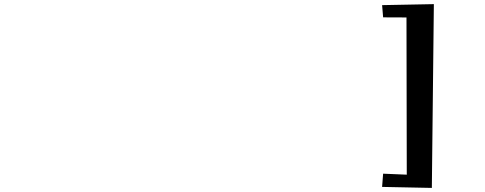

<svg xmlns="http://www.w3.org/2000/svg" viewBox="-20 -794 2364 935"><path d="M2083 121.1 1840.8 116.2 1845.7 51.8 1960.9 56.6 1959.5 -709 1845.7 -709.5 1840.8 -769 2092.8 -773.9Z"/></svg>

Font: Lapsus Pro (theguybrush.com)
Style: Bold
Weight: 700
Designer: Jose Roses
Version: Version 1.00 February 9, 2018, initial release